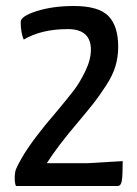

<svg xmlns="http://www.w3.org/2000/svg" viewBox="-20 -620 458 640"><path d="M372 0H33Q29 -11 29 -25Q29 -45 33.5 -56.5Q38 -68 54 -96Q90 -157 167 -246Q208 -295 227 -320Q246 -345 264.5 -383Q283 -421 283 -454Q283 -523 206 -523Q118 -523 59 -488Q49 -511 49 -547Q49 -566 102.5 -583Q156 -600 226 -600Q309 -600 341.5 -566.5Q374 -533 374 -464Q374 -431 365 -400Q356 -369 333 -334Q310 -299 294 -278.5Q278 -258 242 -215Q172 -133 136 -76H271L389 -83Q389 -34 386 -17Q383 0 372 0Z"/></svg>

Font: YanoneKaffeesatzRR
Style: Regular
Weight: 400
Designer: Yanone (Cyrillic: Daniel Pouzeot & Huerta Tipografica)
Foundry: Yanone
Version: Version 1.100;PS 001.100;hotconv 1.0.70;makeotf.lib2.5.58329